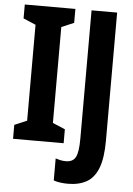

<svg xmlns="http://www.w3.org/2000/svg" viewBox="-61 -759 706 1017"><g transform="rotate(5 292.0 -251.0)"><path d="M298 0H29V-74L95 -102V-612L29 -640V-714H298V-640L232 -612V-102L298 -74ZM339 212Q319 212 299.5 209.5Q280 207 263 201V84Q275 88 288.5 91Q302 94 318 94Q355 94 369.5 67Q384 40 384 -31V-714H520V-33Q520 60 499 113.5Q478 167 437.5 189.5Q397 212 339 212Z"/></g></svg>

Font: Noto Sans ExtraCondensed
Style: Bold
Weight: 700
Width: 2
Designer: Monotype Design Team
Foundry: Monotype Imaging Inc.
Version: Version 2.013; ttfautohint (v1.8.4.7-5d5b)